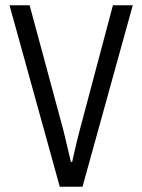

<svg xmlns="http://www.w3.org/2000/svg" viewBox="-20 -706 538 726"><path d="M206 0 16 -686H92L219 -216Q223 -199 228.5 -176.5Q234 -154 239 -132.5Q244 -111 248 -94H253Q256 -108 260.5 -128Q265 -148 270.5 -170.5Q276 -193 282 -216L407 -686H482L292 0Z"/></svg>

Font: Archivo Condensed Light
Style: Regular
Weight: 300
Width: 3
Designer: Hector Gatti
Foundry: Omnibus-Type
Version: Version 2.001